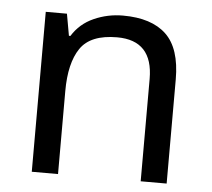

<svg xmlns="http://www.w3.org/2000/svg" viewBox="-44 -594 707 641"><g transform="rotate(5 309.0 -273.0)"><path d="M343 -546Q439 -546 488 -499.5Q537 -453 537 -349V0H450V-343Q450 -472 330 -472Q241 -472 207 -422Q173 -372 173 -278V0H85V-536H156L169 -463H174Q200 -505 246 -525.5Q292 -546 343 -546Z"/></g></svg>

Font: Noto Serif Ottoman Siyaq
Style: Regular
Weight: 400
Designer: Sérgio Martins
Version: Version 1.005; ttfautohint (v1.8.4.7-5d5b)